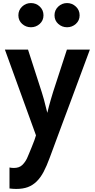

<svg xmlns="http://www.w3.org/2000/svg" viewBox="-20 -841 622 1254"><path d="M86 393Q66 393 42 390V253Q57 256 70 256Q105 256 124.5 237.5Q144 219 156 194Q160 186 168.5 165Q177 144 187 120Q197 96 205 74Q213 52 215 43L12 -517H163L253 -238Q260 -215 267 -191Q272 -171 278 -147.5Q284 -124 289 -104Q293 -123 299.5 -146.5Q306 -170 312 -191Q319 -216 327 -241L417 -517H567Q498 -331 442 -180Q418 -116 394.5 -53Q371 10 352 61.5Q333 113 320 148Q307 183 304 191Q285 243 265 281Q245 319 219.5 344Q194 369 162 381Q130 393 86 393ZM182 -663Q149 -663 124.5 -685Q100 -707 100 -741Q100 -775 124.5 -798Q149 -821 182 -821Q216 -821 240 -798Q264 -775 264 -741Q264 -707 239.5 -685Q215 -663 182 -663ZM418 -663Q385 -663 360.5 -685Q336 -707 336 -741Q336 -775 360.5 -798Q385 -821 418 -821Q451 -821 475.5 -798Q500 -775 500 -741Q500 -707 475.5 -685Q451 -663 418 -663Z"/></svg>

Font: LINE Seed JP_TTF Bold
Style: Regular
Weight: 700
Designer: LINE & Fontrix & Fontworks
Version: Version 1.009